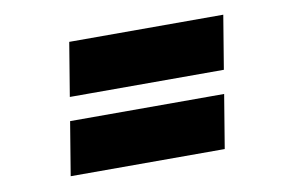

<svg xmlns="http://www.w3.org/2000/svg" viewBox="-48 -543 735 491"><g transform="rotate(-10 320.0 -297.5)"><path d="M133 -328 156 -467H556L533 -328ZM100 -128 123 -267H523L500 -128Z"/></g></svg>

Font: Figtree Black
Style: Italic
Weight: 900
Italic angle: -9.5°
Foundry: Erik Kennedy
Version: Version 2.001;gftools[0.9.30]